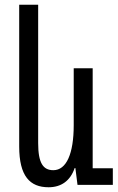

<svg xmlns="http://www.w3.org/2000/svg" viewBox="-20 -780 498 810"><path d="M185 10C239 10 277 -18 295 -71H298L307 0H456V-70H371V-492H291V-252C291 -131 260 -62 205 -62C162 -62 141 -92 141 -176V-760H61V-162C61 -37 106 10 185 10Z"/></svg>

Font: Noto Sans Armenian ExtraCondensed
Style: Regular
Weight: 400
Width: 2
Designer: Monotype Design Team
Foundry: Monotype Imaging Inc.
Version: Version 2.008